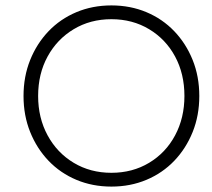

<svg xmlns="http://www.w3.org/2000/svg" viewBox="-20 -705 784 710"><path d="M121 -350Q121 -432 156 -496Q191 -560 252.5 -597Q314 -634 392 -634Q470 -634 531.5 -597Q593 -560 627.5 -496Q662 -432 662 -350Q662 -269 627.5 -204.5Q593 -140 531.5 -103Q470 -66 392 -66Q314 -66 252.5 -103Q191 -140 156 -204.5Q121 -269 121 -350ZM67 -350Q67 -278 91.5 -217Q116 -156 159.5 -110.5Q203 -65 262.5 -40Q322 -15 392 -15Q462 -15 521.5 -40Q581 -65 624.5 -110.5Q668 -156 692.5 -217Q717 -278 717 -350Q717 -422 692.5 -483Q668 -544 624.5 -589.5Q581 -635 521.5 -660Q462 -685 392 -685Q322 -685 262.5 -660Q203 -635 159.5 -589.5Q116 -544 91.5 -483Q67 -422 67 -350Z"/></svg>

Font: SpinnyJost
Style: Regular
Weight: 300
Version: Version 3.710